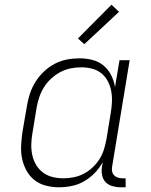

<svg xmlns="http://www.w3.org/2000/svg" viewBox="-20 -785 640 813"><path d="M229 8Q201 8 174 1Q147 -6 126 -22.5Q105 -39 92 -63Q79 -87 73.5 -113.5Q68 -140 69.5 -168.5Q71 -197 75 -226L94 -336Q98 -362 106.5 -388Q115 -414 130 -438Q145 -462 166 -482Q187 -502 212 -515Q237 -528 263.5 -533Q290 -538 317 -538Q346 -538 372.5 -531Q399 -524 419 -507Q439 -490 451 -466Q463 -442 467 -416L486 -530H529L455 -81Q453 -71 454.5 -61Q456 -51 462 -44Q468 -37 477.5 -33.5Q487 -30 497 -30H512V8H491Q473 8 455.5 3Q438 -2 426.5 -14.5Q415 -27 412 -45Q409 -63 412 -81L415 -98Q401 -73 380.5 -52Q360 -31 335.5 -17Q311 -3 283.5 2.5Q256 8 229 8Q229 8 229 8Q229 8 229 8ZM249 -30Q270 -30 292.5 -34.5Q315 -39 335 -49.5Q355 -60 372.5 -76.5Q390 -93 402 -112.5Q414 -132 420.5 -153.5Q427 -175 431 -197L449 -307Q453 -330 454 -353.5Q455 -377 451 -399Q447 -421 436.5 -441Q426 -461 409.5 -474.5Q393 -488 370.5 -494Q348 -500 325 -500Q302 -500 279.5 -495.5Q257 -491 236 -480Q215 -469 197 -452.5Q179 -436 166.5 -416Q154 -396 146.5 -374Q139 -352 135 -329L117 -219Q113 -196 112.5 -172.5Q112 -149 117 -127Q122 -105 133.5 -86Q145 -67 162.5 -54Q180 -41 202.5 -35.5Q225 -30 249 -30ZM337 -598 310 -622 452 -765 484 -735Z"/></svg>

Font: Iosevka Curly Slab XLtEx
Style: Italic
Weight: 200
Width: 7
Italic angle: -9°
Monospace: yes
Designer: Belleve Invis
Foundry: Belleve Invis
Version: Version 11.1.0; ttfautohint (v1.8.3)